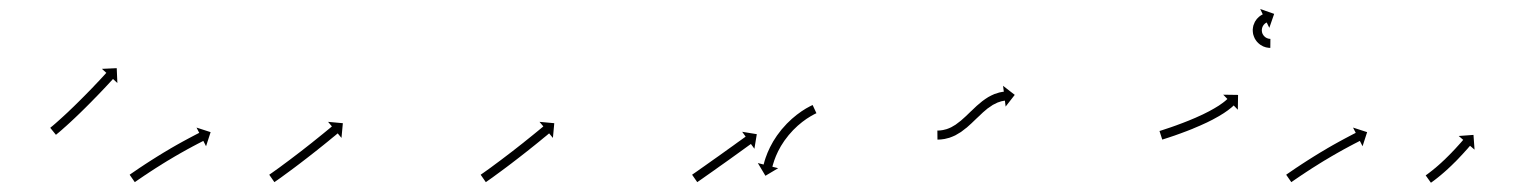

<svg xmlns="http://www.w3.org/2000/svg" viewBox="-20 -481 3359 425"><path d="M92.7 -199.3C92.2 -198.9 91.7 -198.5 91.2 -198.1L103.8 -182.6C104.3 -183 104.8 -183.4 105.3 -183.8L105.4 -183.8L105.4 -183.9C106.8 -185 108.2 -186.2 109.6 -187.4L109.7 -187.4L109.7 -187.4C111.9 -189.3 114.1 -191.2 116.3 -193.1L116.3 -193.1L116.3 -193.1C119.1 -195.6 121.9 -198.1 124.7 -200.6L124.8 -200.6L124.8 -200.6C128.1 -203.6 131.4 -206.6 134.7 -209.6L134.7 -209.6L134.7 -209.6C138.3 -213 142 -216.4 145.6 -219.8L145.6 -219.8L145.6 -219.8C149.5 -223.4 153.3 -227.1 157.1 -230.8L157.1 -230.8L157.1 -230.8C161.1 -234.7 165 -238.5 168.9 -242.4L168.9 -242.4L168.9 -242.4C172.8 -246.3 176.7 -250.1 180.5 -254L180.6 -254L180.6 -254.1C184.3 -257.8 188 -261.6 191.7 -265.5L191.7 -265.5L191.8 -265.5C195.2 -269 198.7 -272.6 202.1 -276.2L202.1 -276.2L202.1 -276.2C205.2 -279.5 208.3 -282.7 211.3 -285.9L211.3 -285.9L211.3 -285.9C213.9 -288.7 216.5 -291.4 219.1 -294.2L219.1 -294.2L219.1 -294.2C221 -296.3 223 -298.5 225 -300.6L225 -300.6L225 -300.6C226.3 -302 227.5 -303.4 228.8 -304.7C229.2 -305.2 229.7 -305.7 230.1 -306.2L239.8 -297.3L238.4 -330.1L205.6 -328.6L215.4 -319.7C214.9 -319.2 214.5 -318.7 214 -318.3C212.8 -316.9 211.5 -315.5 210.3 -314.2L210.3 -314.2L210.3 -314.2C208.3 -312 206.4 -309.9 204.4 -307.8L204.4 -307.8L204.4 -307.8C201.9 -305.1 199.3 -302.4 196.8 -299.6L196.8 -299.7L196.8 -299.7C193.7 -296.4 190.7 -293.2 187.6 -290L187.6 -290L187.7 -290C184.2 -286.5 180.8 -282.9 177.4 -279.4L177.4 -279.4L177.4 -279.4C173.7 -275.6 170 -271.9 166.3 -268.1L166.3 -268.1L166.3 -268.1C162.5 -264.3 158.7 -260.4 154.8 -256.6L154.8 -256.6L154.8 -256.6C151 -252.8 147.1 -249 143.2 -245.2L143.2 -245.2L143.2 -245.2C139.4 -241.5 135.6 -237.9 131.8 -234.3L131.8 -234.3L131.9 -234.3C128.3 -230.9 124.7 -227.6 121.1 -224.3L121.1 -224.3L121.1 -224.3C117.9 -221.3 114.7 -218.4 111.4 -215.5L111.4 -215.5L111.4 -215.5C108.7 -213 105.9 -210.6 103.2 -208.2L103.2 -208.2L103.2 -208.2C101.1 -206.4 98.9 -204.5 96.8 -202.7L96.8 -202.7L96.8 -202.7C95.4 -201.6 94 -200.4 92.6 -199.3L92.6 -199.3Z M268.6 -95.4C268.1 -95 267.5 -94.6 267 -94.2L278.4 -77.8C279 -78.2 279.5 -78.6 280.1 -79C281.6 -80 283.1 -81.1 284.7 -82.2L284.7 -82.2L284.7 -82.2C287.1 -83.8 289.5 -85.5 291.9 -87.1L291.9 -87.1L291.9 -87.1C295 -89.2 298.1 -91.3 301.3 -93.5L301.3 -93.4L301.3 -93.4C305 -95.9 308.7 -98.4 312.5 -100.9L312.4 -100.8L312.4 -100.8C316.6 -103.6 320.8 -106.3 325 -109L325 -109L325 -109C329.5 -111.8 334 -114.7 338.6 -117.5L338.5 -117.5L338.5 -117.5C343.2 -120.4 347.9 -123.3 352.6 -126.2L352.6 -126.2L352.6 -126.1C357.3 -129 362.1 -131.8 366.8 -134.6L366.8 -134.6L366.8 -134.6C371.4 -137.3 376.1 -139.9 380.7 -142.6L380.7 -142.6L380.7 -142.6C385 -145 389.4 -147.5 393.8 -149.9L393.8 -149.9L393.7 -149.9C397.7 -152 401.6 -154.2 405.6 -156.3L405.5 -156.3L405.5 -156.3C408.9 -158 412.2 -159.8 415.6 -161.6L415.6 -161.6L415.5 -161.6C418.1 -162.9 420.7 -164.3 423.3 -165.6L423.3 -165.6L423.3 -165.6C425 -166.5 426.6 -167.3 428.3 -168.2C428.9 -168.5 429.5 -168.8 430.1 -169.1L436.1 -157.3L446.2 -188.5L415 -198.6L421 -186.9C420.4 -186.6 419.8 -186.3 419.2 -186C417.5 -185.1 415.8 -184.2 414.1 -183.4L414.1 -183.4L414.1 -183.4C411.5 -182 408.9 -180.7 406.3 -179.3L406.3 -179.3L406.3 -179.3C402.9 -177.5 399.5 -175.7 396.1 -173.9L396.1 -173.9L396.1 -173.9C392.1 -171.8 388.1 -169.6 384.1 -167.4L384.1 -167.4L384.1 -167.4C379.7 -164.9 375.3 -162.5 370.8 -160L370.8 -160L370.8 -160C366.1 -157.3 361.4 -154.6 356.7 -151.9L356.7 -151.9L356.7 -151.8C351.9 -149 347.1 -146.2 342.3 -143.3L342.3 -143.3L342.3 -143.3C337.5 -140.4 332.7 -137.5 328 -134.5L328 -134.5L328 -134.5C323.4 -131.6 318.8 -128.7 314.2 -125.8L314.2 -125.8L314.2 -125.8C310 -123.1 305.7 -120.3 301.5 -117.6L301.5 -117.6L301.5 -117.6C297.7 -115.1 293.9 -112.6 290.2 -110.1L290.1 -110.1L290.1 -110.1C287 -107.9 283.8 -105.8 280.6 -103.6L280.6 -103.6L280.6 -103.6C278.2 -102 275.8 -100.3 273.3 -98.6L273.3 -98.6L273.3 -98.6C271.8 -97.5 270.2 -96.5 268.6 -95.4Z M577.6 -95.4C577.1 -95 576.5 -94.6 576 -94.2L587.4 -77.8C588 -78.2 588.5 -78.6 589.1 -79L589.1 -79L589.1 -79C590.6 -80 592.1 -81.1 593.6 -82.2L593.7 -82.2L593.7 -82.2C596 -83.9 598.4 -85.5 600.7 -87.2L600.8 -87.2L600.8 -87.2C603.8 -89.4 606.9 -91.6 609.9 -93.9L609.9 -93.9L609.9 -93.9C613.5 -96.5 617.1 -99.1 620.7 -101.8L620.7 -101.8L620.7 -101.8C624.7 -104.7 628.7 -107.7 632.7 -110.7L632.7 -110.7L632.7 -110.7C637 -113.9 641.2 -117.1 645.4 -120.3L645.5 -120.4L645.5 -120.4C649.8 -123.7 654.2 -127 658.5 -130.4L658.5 -130.4L658.5 -130.4C662.9 -133.8 667.2 -137.2 671.5 -140.5L671.6 -140.5L671.6 -140.6C675.7 -143.8 679.9 -147.1 684.1 -150.4L684.1 -150.5L684.1 -150.5C688 -153.6 691.9 -156.7 695.8 -159.8L695.8 -159.8L695.8 -159.8C699.2 -162.6 702.7 -165.4 706.2 -168.2L706.2 -168.2L706.2 -168.2C709.1 -170.6 712 -173 714.9 -175.4L714.9 -175.4L714.9 -175.4C717.2 -177.2 719.4 -179.1 721.7 -180.9L721.7 -180.9L721.7 -180.9C723.1 -182.1 724.5 -183.3 726 -184.5C726.5 -185 727 -185.4 727.5 -185.8L735.9 -175.7L738.9 -208.3L706.2 -211.3L714.7 -201.2C714.2 -200.7 713.7 -200.3 713.2 -199.9C711.7 -198.7 710.3 -197.5 708.9 -196.3L708.9 -196.3L708.9 -196.3C706.7 -194.5 704.4 -192.7 702.2 -190.8L702.2 -190.8L702.2 -190.8C699.3 -188.5 696.4 -186.1 693.5 -183.7L693.5 -183.7L693.5 -183.7C690.1 -180.9 686.7 -178.1 683.2 -175.4L683.2 -175.4L683.2 -175.4C679.4 -172.3 675.5 -169.2 671.6 -166.1L671.7 -166.1L671.7 -166.1C667.5 -162.8 663.4 -159.5 659.2 -156.3L659.2 -156.3L659.2 -156.3C654.9 -152.9 650.6 -149.6 646.3 -146.2L646.3 -146.2L646.3 -146.2C642 -142.9 637.7 -139.6 633.3 -136.3L633.3 -136.3L633.3 -136.3C629.1 -133.1 624.9 -129.9 620.7 -126.7L620.7 -126.7L620.7 -126.7C616.8 -123.7 612.8 -120.8 608.8 -117.9L608.8 -117.9L608.8 -117.9C605.3 -115.2 601.7 -112.6 598.2 -110L598.2 -110L598.2 -110C595.2 -107.8 592.1 -105.7 589.1 -103.5L589.1 -103.5L589.1 -103.5C586.8 -101.8 584.5 -100.2 582.1 -98.5L582.1 -98.5L582.1 -98.5C580.6 -97.5 579.1 -96.4 577.6 -95.4L577.6 -95.4Z M1045.6 -95.4C1045.1 -95 1044.5 -94.6 1044 -94.2L1055.4 -77.8C1056 -78.2 1056.5 -78.6 1057.1 -79L1057.1 -79L1057.1 -79C1058.6 -80 1060.1 -81.1 1061.6 -82.2L1061.7 -82.2L1061.7 -82.2C1064 -83.9 1066.4 -85.5 1068.7 -87.2L1068.8 -87.2L1068.8 -87.2C1071.8 -89.4 1074.9 -91.6 1077.9 -93.9L1077.9 -93.9L1077.9 -93.9C1081.5 -96.5 1085.1 -99.1 1088.7 -101.8L1088.7 -101.8L1088.7 -101.8C1092.7 -104.7 1096.7 -107.7 1100.7 -110.7L1100.7 -110.7L1100.7 -110.7C1105 -113.9 1109.2 -117.1 1113.4 -120.3L1113.5 -120.4L1113.5 -120.4C1117.8 -123.7 1122.2 -127 1126.5 -130.4L1126.5 -130.4L1126.5 -130.4C1130.9 -133.8 1135.2 -137.2 1139.5 -140.5L1139.6 -140.5L1139.6 -140.6C1143.7 -143.8 1147.9 -147.1 1152.1 -150.4L1152.1 -150.5L1152.1 -150.5C1156 -153.6 1159.9 -156.7 1163.8 -159.8L1163.8 -159.8L1163.8 -159.8C1167.2 -162.6 1170.7 -165.4 1174.2 -168.2L1174.2 -168.2L1174.2 -168.2C1177.1 -170.6 1180 -173 1182.9 -175.4L1182.9 -175.4L1182.9 -175.4C1185.2 -177.2 1187.4 -179.1 1189.7 -180.9L1189.7 -180.9L1189.7 -180.9C1191.1 -182.1 1192.5 -183.3 1194 -184.5C1194.5 -185 1195 -185.4 1195.5 -185.8L1203.9 -175.7L1206.9 -208.3L1174.2 -211.3L1182.7 -201.2C1182.2 -200.7 1181.7 -200.3 1181.2 -199.9C1179.7 -198.7 1178.3 -197.5 1176.9 -196.3L1176.9 -196.3L1176.9 -196.3C1174.7 -194.5 1172.4 -192.7 1170.2 -190.8L1170.2 -190.8L1170.2 -190.8C1167.3 -188.5 1164.4 -186.1 1161.5 -183.7L1161.5 -183.7L1161.5 -183.7C1158.1 -180.9 1154.7 -178.1 1151.2 -175.4L1151.2 -175.4L1151.2 -175.4C1147.4 -172.3 1143.5 -169.2 1139.6 -166.1L1139.7 -166.1L1139.7 -166.1C1135.5 -162.8 1131.4 -159.5 1127.2 -156.3L1127.2 -156.3L1127.2 -156.3C1122.9 -152.9 1118.6 -149.6 1114.3 -146.2L1114.3 -146.2L1114.3 -146.2C1110 -142.9 1105.7 -139.6 1101.3 -136.3L1101.3 -136.3L1101.3 -136.3C1097.1 -133.1 1092.9 -129.9 1088.7 -126.7L1088.7 -126.7L1088.7 -126.7C1084.8 -123.7 1080.8 -120.8 1076.8 -117.9L1076.8 -117.9L1076.8 -117.9C1073.3 -115.2 1069.7 -112.6 1066.2 -110L1066.2 -110L1066.2 -110C1063.2 -107.8 1060.1 -105.7 1057.1 -103.5L1057.1 -103.5L1057.1 -103.5C1054.8 -101.8 1052.5 -100.2 1050.1 -98.5L1050.1 -98.5L1050.1 -98.5C1048.6 -97.5 1047.1 -96.4 1045.6 -95.4L1045.6 -95.4Z M1513.3 -95.2C1512.9 -94.8 1512.4 -94.5 1512 -94.2L1523.4 -77.8C1523.9 -78.1 1524.3 -78.4 1524.8 -78.8C1526 -79.6 1527.3 -80.5 1528.6 -81.4C1530.5 -82.8 1532.5 -84.2 1534.5 -85.5C1537 -87.3 1539.5 -89.1 1542.1 -90.9C1545.1 -93 1548.1 -95.1 1551.1 -97.2C1554.5 -99.6 1557.8 -102 1561.2 -104.3C1564.8 -106.9 1568.3 -109.4 1571.9 -112C1575.6 -114.6 1579.3 -117.2 1583 -119.8C1586.7 -122.5 1590.4 -125.1 1594.1 -127.7C1597.6 -130.3 1601.2 -132.8 1604.8 -135.4C1608.1 -137.8 1611.4 -140.2 1614.8 -142.6C1617.8 -144.7 1620.7 -146.9 1623.7 -149C1626.3 -150.8 1628.8 -152.7 1631.3 -154.5C1633.2 -155.9 1635.2 -157.3 1637.1 -158.7C1638.4 -159.6 1639.6 -160.5 1640.9 -161.4C1641.3 -161.7 1641.8 -162 1642.2 -162.3L1649.9 -151.7L1655.2 -184L1622.8 -189.3L1630.5 -178.6C1630.1 -178.2 1629.6 -177.9 1629.2 -177.6C1627.9 -176.7 1626.7 -175.8 1625.4 -174.9C1623.5 -173.5 1621.6 -172.1 1619.6 -170.7C1617.1 -168.9 1614.6 -167.1 1612 -165.3C1609.1 -163.1 1606.1 -161 1603.1 -158.8C1599.8 -156.4 1596.4 -154 1593.1 -151.7C1589.6 -149.1 1586 -146.5 1582.4 -144C1578.8 -141.4 1575.1 -138.7 1571.4 -136.1C1567.7 -133.5 1564 -130.9 1560.3 -128.3C1556.8 -125.7 1553.2 -123.2 1549.6 -120.7C1546.3 -118.3 1542.9 -115.9 1539.6 -113.6C1536.6 -111.5 1533.6 -109.4 1530.6 -107.3C1528.1 -105.5 1525.5 -103.7 1523 -101.9C1521 -100.5 1519.1 -99.2 1517.1 -97.8C1515.8 -96.9 1514.6 -96 1513.3 -95.2ZM1785.6 -229.7C1786.2 -229.9 1786.7 -230.2 1787.2 -230.4L1778.8 -248.5C1778.2 -248.3 1777.6 -248 1777 -247.7C1777 -247.7 1777 -247.7 1777 -247.7C1777 -247.7 1777 -247.7 1777 -247.7C1775.3 -246.9 1773.7 -246.1 1772.1 -245.3C1772.1 -245.3 1772 -245.2 1772 -245.2C1772 -245.2 1772 -245.2 1772 -245.2C1769.4 -243.9 1767 -242.5 1764.5 -241.1C1764.5 -241.1 1764.5 -241 1764.4 -241C1764.4 -241 1764.3 -241 1764.3 -241C1761.2 -239.1 1758.1 -237.1 1755 -235.1C1755 -235.1 1754.9 -235 1754.9 -235C1754.9 -235 1754.8 -235 1754.8 -235C1751.2 -232.5 1747.7 -229.9 1744.2 -227.3C1744.2 -227.3 1744.1 -227.3 1744.1 -227.2C1744 -227.2 1744 -227.2 1744 -227.2C1740.2 -224.1 1736.4 -221 1732.7 -217.8C1732.7 -217.8 1732.7 -217.8 1732.6 -217.7C1732.6 -217.7 1732.5 -217.6 1732.5 -217.6C1728.7 -214.1 1724.9 -210.5 1721.2 -206.8C1721.2 -206.8 1721.2 -206.8 1721.2 -206.7C1721.1 -206.7 1721.1 -206.6 1721.1 -206.6C1717.4 -202.7 1713.8 -198.7 1710.3 -194.6C1710.3 -194.6 1710.2 -194.5 1710.2 -194.5C1710.1 -194.4 1710.1 -194.4 1710.1 -194.4C1706.7 -190.2 1703.4 -185.9 1700.3 -181.5C1700.3 -181.5 1700.2 -181.5 1700.2 -181.4C1700.2 -181.4 1700.1 -181.3 1700.1 -181.3C1697.2 -177 1694.3 -172.6 1691.6 -168.2C1691.6 -168.2 1691.6 -168.1 1691.6 -168.1C1691.5 -168 1691.5 -168 1691.5 -168C1689.1 -163.7 1686.7 -159.5 1684.5 -155.1C1684.5 -155.1 1684.5 -155.1 1684.4 -155C1684.4 -155 1684.4 -154.9 1684.4 -154.9C1682.5 -151 1680.7 -147 1679 -143C1679 -143 1679 -142.9 1678.9 -142.9C1678.9 -142.8 1678.9 -142.8 1678.9 -142.8C1677.5 -139.4 1676.2 -135.9 1675 -132.4C1675 -132.4 1675 -132.4 1674.9 -132.4C1674.9 -132.3 1674.9 -132.3 1674.9 -132.3C1674 -129.6 1673.1 -126.9 1672.3 -124.2C1672.3 -124.2 1672.3 -124.1 1672.3 -124.1C1672.3 -124.1 1672.3 -124 1672.3 -124C1671.8 -122.3 1671.3 -120.5 1670.8 -118.7C1670.8 -118.7 1670.8 -118.7 1670.8 -118.7C1670.8 -118.7 1670.8 -118.7 1670.8 -118.7C1670.6 -118.1 1670.5 -117.4 1670.3 -116.8L1657.5 -120.1L1674.3 -91.9L1702.5 -108.7L1689.7 -111.9C1689.8 -112.5 1690 -113.1 1690.2 -113.7C1690.2 -113.7 1690.1 -113.7 1690.1 -113.6C1690.1 -113.6 1690.1 -113.6 1690.1 -113.6C1690.6 -115.2 1691 -116.9 1691.5 -118.5C1691.5 -118.5 1691.5 -118.5 1691.5 -118.4C1691.5 -118.4 1691.5 -118.4 1691.5 -118.4C1692.2 -120.9 1693 -123.4 1693.9 -125.9C1693.9 -125.9 1693.9 -125.9 1693.8 -125.8C1693.8 -125.8 1693.8 -125.7 1693.8 -125.7C1695 -129 1696.2 -132.2 1697.5 -135.4C1697.5 -135.4 1697.4 -135.3 1697.4 -135.3C1697.4 -135.2 1697.4 -135.2 1697.4 -135.2C1699 -138.9 1700.6 -142.6 1702.4 -146.2C1702.4 -146.2 1702.4 -146.2 1702.4 -146.1C1702.3 -146.1 1702.3 -146 1702.3 -146C1704.4 -150.1 1706.5 -154 1708.8 -158C1708.8 -158 1708.8 -157.9 1708.8 -157.9C1708.7 -157.8 1708.7 -157.8 1708.7 -157.8C1711.2 -161.9 1713.9 -166 1716.6 -170C1716.6 -170 1716.6 -170 1716.6 -169.9C1716.5 -169.9 1716.5 -169.8 1716.5 -169.8C1719.4 -173.9 1722.5 -177.9 1725.7 -181.8C1725.7 -181.8 1725.6 -181.8 1725.6 -181.7C1725.5 -181.7 1725.5 -181.6 1725.5 -181.6C1728.8 -185.5 1732.1 -189.2 1735.6 -192.9C1735.6 -192.9 1735.6 -192.8 1735.5 -192.8C1735.5 -192.8 1735.4 -192.7 1735.4 -192.7C1738.9 -196.2 1742.4 -199.6 1746 -202.9C1746 -202.9 1746 -202.8 1745.9 -202.8C1745.9 -202.8 1745.8 -202.7 1745.8 -202.7C1749.3 -205.7 1752.8 -208.6 1756.4 -211.5C1756.4 -211.5 1756.3 -211.4 1756.3 -211.4C1756.2 -211.4 1756.2 -211.3 1756.2 -211.3C1759.5 -213.8 1762.8 -216.2 1766.1 -218.5C1766.1 -218.5 1766.1 -218.4 1766 -218.4C1766 -218.4 1765.9 -218.3 1765.9 -218.3C1768.8 -220.2 1771.7 -222.1 1774.6 -223.8C1774.6 -223.8 1774.6 -223.8 1774.6 -223.8C1774.5 -223.7 1774.5 -223.7 1774.5 -223.7C1776.7 -225 1779 -226.3 1781.3 -227.5C1781.3 -227.5 1781.3 -227.5 1781.3 -227.5C1781.2 -227.5 1781.2 -227.5 1781.2 -227.5C1782.7 -228.2 1784.2 -229 1785.7 -229.7C1785.7 -229.7 1785.7 -229.7 1785.6 -229.7C1785.6 -229.7 1785.6 -229.7 1785.6 -229.7Z M2056.6 -192C2056.1 -192 2055.5 -192 2054.9 -192L2055.1 -172C2055.7 -172 2056.3 -172 2056.9 -172C2056.9 -172 2056.9 -172 2057 -172C2057 -172 2057 -172 2057 -172C2058.8 -172.1 2060.6 -172.2 2062.4 -172.3C2062.4 -172.3 2062.4 -172.3 2062.5 -172.3C2062.6 -172.3 2062.7 -172.3 2062.7 -172.3C2065.4 -172.6 2068.1 -173 2070.9 -173.4C2070.9 -173.4 2071 -173.4 2071.1 -173.5C2071.2 -173.5 2071.3 -173.5 2071.3 -173.5C2074.8 -174.2 2078.2 -175.1 2081.7 -176.1C2081.7 -176.1 2081.8 -176.2 2081.9 -176.2C2082 -176.3 2082.1 -176.3 2082.1 -176.3C2086.1 -177.7 2090.1 -179.3 2093.9 -181.1C2093.9 -181.1 2094 -181.2 2094.1 -181.2C2094.2 -181.3 2094.4 -181.3 2094.4 -181.3C2098.6 -183.6 2102.7 -186 2106.7 -188.6C2106.7 -188.6 2106.8 -188.7 2106.9 -188.7C2107 -188.8 2107.1 -188.8 2107.1 -188.8C2111.3 -191.8 2115.4 -195 2119.4 -198.3C2119.4 -198.3 2119.5 -198.3 2119.6 -198.3C2119.6 -198.4 2119.7 -198.4 2119.7 -198.4C2123.8 -202 2127.8 -205.6 2131.8 -209.3C2131.8 -209.3 2131.8 -209.3 2131.8 -209.3C2131.8 -209.3 2131.8 -209.4 2131.8 -209.4C2135.8 -213.1 2139.8 -217 2143.7 -220.8L2143.7 -220.8L2143.7 -220.7C2147.5 -224.5 2151.4 -228.2 2155.4 -231.8C2155.4 -231.8 2155.3 -231.8 2155.3 -231.8C2155.3 -231.7 2155.2 -231.7 2155.2 -231.7C2159.1 -235.1 2162.9 -238.4 2166.9 -241.6C2166.9 -241.6 2166.9 -241.5 2166.8 -241.5C2166.7 -241.4 2166.7 -241.3 2166.7 -241.3C2170.4 -244.1 2174.2 -246.7 2178.2 -249.2C2178.2 -249.2 2178.1 -249.1 2178 -249C2177.9 -249 2177.8 -248.9 2177.8 -248.9C2181.3 -250.8 2184.8 -252.6 2188.5 -254.2C2188.5 -254.2 2188.4 -254.1 2188.3 -254.1C2188.2 -254.1 2188 -254 2188 -254C2191 -255.1 2193.9 -256.1 2196.9 -256.9C2196.9 -256.9 2196.8 -256.8 2196.7 -256.8C2196.6 -256.8 2196.5 -256.8 2196.5 -256.8C2198.5 -257.2 2200.4 -257.6 2202.4 -257.9C2202.4 -257.9 2202.4 -257.9 2202.3 -257.9C2202.3 -257.9 2202.2 -257.9 2202.2 -257.9C2202.9 -258 2203.7 -258.1 2204.4 -258.2L2206 -245.1L2226.2 -271L2200.3 -291.1L2202 -278C2201.1 -277.9 2200.3 -277.8 2199.5 -277.7C2199.5 -277.7 2199.4 -277.7 2199.4 -277.7C2199.3 -277.7 2199.3 -277.7 2199.3 -277.7C2196.9 -277.3 2194.5 -276.8 2192.1 -276.3C2192.1 -276.3 2192 -276.3 2191.9 -276.2C2191.8 -276.2 2191.8 -276.2 2191.8 -276.2C2188.2 -275.2 2184.6 -274.1 2181.1 -272.8C2181.1 -272.8 2181 -272.7 2180.9 -272.7C2180.8 -272.6 2180.7 -272.6 2180.7 -272.6C2176.4 -270.8 2172.2 -268.7 2168.1 -266.4C2168.1 -266.4 2168 -266.4 2167.9 -266.3C2167.8 -266.3 2167.7 -266.2 2167.7 -266.2C2163.3 -263.5 2159 -260.5 2154.8 -257.4C2154.8 -257.4 2154.7 -257.4 2154.6 -257.3C2154.6 -257.3 2154.5 -257.2 2154.5 -257.2C2150.2 -253.8 2146.1 -250.3 2142 -246.7C2142 -246.7 2141.9 -246.6 2141.9 -246.6C2141.9 -246.6 2141.8 -246.5 2141.8 -246.5C2137.8 -242.8 2133.7 -239 2129.8 -235.1L2129.8 -235.1L2129.7 -235.1C2125.9 -231.3 2122 -227.6 2118 -223.8C2118 -223.8 2118.1 -223.8 2118.1 -223.9C2118.1 -223.9 2118.1 -223.9 2118.1 -223.9C2114.4 -220.4 2110.5 -217 2106.6 -213.6C2106.6 -213.6 2106.7 -213.6 2106.7 -213.7C2106.8 -213.7 2106.8 -213.8 2106.8 -213.8C2103.2 -210.8 2099.4 -207.9 2095.5 -205.2C2095.5 -205.2 2095.6 -205.2 2095.7 -205.3C2095.8 -205.4 2095.9 -205.4 2095.9 -205.4C2092.4 -203.1 2088.8 -201 2085 -199C2085 -199 2085.1 -199.1 2085.3 -199.2C2085.4 -199.2 2085.5 -199.3 2085.5 -199.3C2082.2 -197.7 2078.9 -196.4 2075.5 -195.2C2075.5 -195.2 2075.6 -195.2 2075.7 -195.2C2075.8 -195.3 2075.9 -195.3 2075.9 -195.3C2073.1 -194.4 2070.2 -193.7 2067.2 -193.1C2067.2 -193.1 2067.3 -193.1 2067.4 -193.1C2067.5 -193.1 2067.6 -193.2 2067.6 -193.2C2065.3 -192.8 2063 -192.5 2060.7 -192.2C2060.7 -192.2 2060.8 -192.2 2060.9 -192.2C2060.9 -192.2 2061 -192.3 2061 -192.3C2059.5 -192.1 2058 -192.1 2056.5 -192C2056.5 -192 2056.5 -192 2056.5 -192C2056.6 -192 2056.6 -192 2056.6 -192Z M2548.5 -191.6C2547.9 -191.4 2547.3 -191.2 2546.6 -191L2552.7 -172C2553.3 -172.2 2554 -172.4 2554.6 -172.6L2554.6 -172.6L2554.6 -172.6C2556.4 -173.1 2558.1 -173.7 2559.9 -174.3L2559.9 -174.3L2559.9 -174.3C2562.7 -175.2 2565.5 -176.1 2568.2 -177L2568.2 -177L2568.2 -177C2571.8 -178.2 2575.4 -179.4 2578.9 -180.6C2578.9 -180.6 2578.9 -180.6 2578.9 -180.6C2578.9 -180.6 2579 -180.6 2579 -180.6C2583.1 -182.1 2587.3 -183.6 2591.5 -185.1C2591.5 -185.1 2591.5 -185.1 2591.5 -185.1C2591.6 -185.1 2591.6 -185.1 2591.6 -185.1C2596.2 -186.8 2600.9 -188.5 2605.5 -190.3C2605.5 -190.3 2605.5 -190.3 2605.5 -190.3C2605.6 -190.3 2605.6 -190.3 2605.6 -190.3C2610.5 -192.2 2615.4 -194.2 2620.4 -196.1C2620.4 -196.1 2620.4 -196.1 2620.4 -196.2C2620.4 -196.2 2620.4 -196.2 2620.4 -196.2C2625.5 -198.3 2630.5 -200.4 2635.5 -202.6C2635.5 -202.6 2635.6 -202.6 2635.6 -202.6C2635.6 -202.6 2635.6 -202.6 2635.6 -202.6C2640.6 -204.8 2645.6 -207.1 2650.5 -209.4C2650.5 -209.4 2650.5 -209.4 2650.6 -209.4C2650.6 -209.4 2650.6 -209.4 2650.6 -209.4C2655.4 -211.7 2660.1 -214.1 2664.8 -216.5C2664.8 -216.5 2664.8 -216.5 2664.8 -216.6C2664.9 -216.6 2664.9 -216.6 2664.9 -216.6C2669.2 -218.9 2673.5 -221.3 2677.8 -223.7C2677.8 -223.7 2677.8 -223.7 2677.9 -223.8C2677.9 -223.8 2677.9 -223.8 2677.9 -223.8C2681.7 -226 2685.5 -228.3 2689.2 -230.7C2689.2 -230.7 2689.2 -230.7 2689.2 -230.8C2689.3 -230.8 2689.3 -230.8 2689.3 -230.8C2692.4 -232.9 2695.4 -235 2698.4 -237.1C2698.4 -237.1 2698.4 -237.2 2698.5 -237.2C2698.5 -237.2 2698.6 -237.3 2698.6 -237.3C2700.8 -239 2703 -240.7 2705.2 -242.5C2705.2 -242.5 2705.2 -242.5 2705.3 -242.6C2705.3 -242.6 2705.4 -242.6 2705.4 -242.6C2706.7 -243.8 2708.1 -245 2709.4 -246.2C2709.4 -246.2 2709.4 -246.2 2709.4 -246.3C2709.5 -246.3 2709.5 -246.3 2709.5 -246.3C2709.9 -246.7 2710.4 -247.1 2710.8 -247.6L2720 -238.1L2720.5 -270.9L2687.7 -271.4L2696.9 -261.9C2696.5 -261.5 2696.1 -261.2 2695.7 -260.8C2695.7 -260.8 2695.7 -260.8 2695.7 -260.8C2695.8 -260.8 2695.8 -260.9 2695.8 -260.9C2694.7 -259.8 2693.5 -258.8 2692.3 -257.8C2692.3 -257.8 2692.3 -257.8 2692.4 -257.8C2692.4 -257.9 2692.5 -257.9 2692.5 -257.9C2690.5 -256.3 2688.5 -254.7 2686.5 -253.2C2686.5 -253.2 2686.5 -253.2 2686.5 -253.2C2686.6 -253.3 2686.6 -253.3 2686.6 -253.3C2683.9 -251.3 2681 -249.3 2678.2 -247.4C2678.2 -247.4 2678.2 -247.5 2678.3 -247.5C2678.3 -247.5 2678.4 -247.5 2678.4 -247.5C2674.9 -245.3 2671.3 -243.1 2667.7 -241C2667.7 -241 2667.8 -241 2667.8 -241C2667.8 -241.1 2667.9 -241.1 2667.9 -241.1C2663.8 -238.7 2659.6 -236.5 2655.5 -234.2C2655.5 -234.2 2655.5 -234.2 2655.5 -234.3C2655.6 -234.3 2655.6 -234.3 2655.6 -234.3C2651.1 -232 2646.5 -229.7 2641.9 -227.4C2641.9 -227.4 2641.9 -227.5 2641.9 -227.5C2642 -227.5 2642 -227.5 2642 -227.5C2637.2 -225.2 2632.4 -223 2627.5 -220.9C2627.5 -220.9 2627.5 -220.9 2627.5 -220.9C2627.6 -220.9 2627.6 -220.9 2627.6 -220.9C2622.7 -218.8 2617.8 -216.7 2612.8 -214.7C2612.8 -214.7 2612.8 -214.7 2612.8 -214.7C2612.9 -214.7 2612.9 -214.7 2612.9 -214.7C2608.1 -212.7 2603.2 -210.8 2598.4 -209C2598.4 -209 2598.4 -209 2598.4 -209C2598.4 -209 2598.4 -209 2598.4 -209C2593.9 -207.3 2589.3 -205.6 2584.7 -203.9C2584.7 -203.9 2584.7 -203.9 2584.7 -203.9C2584.8 -203.9 2584.8 -203.9 2584.8 -203.9C2580.6 -202.4 2576.5 -201 2572.4 -199.5C2572.4 -199.5 2572.4 -199.5 2572.4 -199.5C2572.4 -199.5 2572.4 -199.5 2572.4 -199.5C2568.9 -198.3 2565.4 -197.1 2561.9 -196L2561.9 -196L2561.9 -196C2559.2 -195.1 2556.5 -194.2 2553.8 -193.3L2553.8 -193.3L2553.8 -193.3C2552 -192.7 2550.3 -192.2 2548.5 -191.6L2548.5 -191.6ZM2790.9 -375C2791.3 -375 2791.6 -375 2791.9 -375L2792.1 -395C2791.8 -395 2791.6 -395 2791.3 -395C2791.3 -395 2791.4 -395 2791.4 -395C2791.5 -395 2791.5 -395 2791.5 -395C2790.9 -395 2790.3 -395.1 2789.6 -395.1C2789.6 -395.1 2789.7 -395.1 2789.8 -395.1C2789.9 -395.1 2790 -395.1 2790 -395.1C2789 -395.2 2788 -395.4 2787.1 -395.6C2787.1 -395.6 2787.2 -395.6 2787.3 -395.6C2787.4 -395.5 2787.6 -395.5 2787.6 -395.5C2786.3 -395.9 2785.1 -396.3 2783.9 -396.8C2783.9 -396.8 2784.1 -396.7 2784.2 -396.6C2784.4 -396.6 2784.5 -396.5 2784.5 -396.5C2783.1 -397.2 2781.8 -397.9 2780.6 -398.8C2780.6 -398.8 2780.7 -398.7 2780.9 -398.6C2781 -398.5 2781.1 -398.4 2781.1 -398.4C2779.8 -399.4 2778.6 -400.6 2777.4 -401.8C2777.4 -401.8 2777.5 -401.6 2777.7 -401.5C2777.8 -401.3 2777.9 -401.2 2777.9 -401.2C2776.8 -402.6 2775.8 -404.1 2774.9 -405.7C2774.9 -405.7 2775 -405.5 2775.1 -405.3C2775.2 -405.1 2775.3 -404.9 2775.3 -404.9C2774.5 -406.6 2773.8 -408.4 2773.4 -410.2C2773.4 -410.2 2773.4 -410 2773.4 -409.8C2773.5 -409.6 2773.5 -409.4 2773.5 -409.4C2773.2 -411.2 2773 -413.1 2773 -415C2773 -415 2773 -414.8 2773 -414.6C2773 -414.4 2773 -414.2 2773 -414.2C2773.1 -416 2773.4 -417.8 2773.8 -419.5C2773.8 -419.5 2773.7 -419.3 2773.7 -419.1C2773.6 -418.9 2773.6 -418.8 2773.6 -418.8C2774.1 -420.4 2774.7 -421.9 2775.5 -423.5C2775.5 -423.5 2775.4 -423.3 2775.3 -423.1C2775.2 -423 2775.1 -422.8 2775.1 -422.8C2775.9 -424.1 2776.8 -425.4 2777.7 -426.6C2777.7 -426.6 2777.6 -426.5 2777.5 -426.3C2777.4 -426.2 2777.3 -426.1 2777.3 -426.1C2778.2 -427.1 2779.1 -428 2780 -428.8C2780 -428.8 2779.9 -428.7 2779.8 -428.6C2779.7 -428.6 2779.6 -428.5 2779.6 -428.5C2780.4 -429.1 2781.2 -429.7 2782 -430.2C2782 -430.2 2782 -430.2 2781.9 -430.1C2781.8 -430.1 2781.7 -430 2781.7 -430C2782.3 -430.4 2782.8 -430.7 2783.4 -431C2783.4 -431 2783.4 -430.9 2783.3 -430.9C2783.3 -430.9 2783.2 -430.9 2783.2 -430.9C2783.5 -431 2783.7 -431.1 2783.9 -431.2L2789.7 -419.4L2800.4 -450.3L2769.5 -461.1L2775.2 -449.2C2774.9 -449.1 2774.6 -448.9 2774.3 -448.8C2774.3 -448.8 2774.3 -448.8 2774.2 -448.7C2774.2 -448.7 2774.1 -448.7 2774.1 -448.7C2773.2 -448.2 2772.3 -447.7 2771.5 -447.2C2771.5 -447.2 2771.4 -447.1 2771.3 -447.1C2771.2 -447 2771.1 -447 2771.1 -447C2769.8 -446.1 2768.5 -445.2 2767.3 -444.2C2767.3 -444.2 2767.2 -444.1 2767.1 -444C2767 -444 2766.9 -443.9 2766.9 -443.9C2765.3 -442.5 2763.9 -441.1 2762.5 -439.5C2762.5 -439.5 2762.4 -439.4 2762.3 -439.3C2762.2 -439.2 2762.1 -439.1 2762.1 -439.1C2760.6 -437.1 2759.2 -435.1 2757.9 -433C2757.9 -433 2757.8 -432.9 2757.8 -432.7C2757.7 -432.6 2757.6 -432.4 2757.6 -432.4C2756.4 -430 2755.4 -427.4 2754.5 -424.8C2754.5 -424.8 2754.5 -424.6 2754.4 -424.5C2754.4 -424.3 2754.3 -424.1 2754.3 -424.1C2753.7 -421.3 2753.2 -418.4 2753 -415.5C2753 -415.5 2753 -415.3 2753 -415.1C2753 -414.9 2753 -414.7 2753 -414.7C2753 -411.8 2753.3 -408.8 2753.8 -405.9C2753.8 -405.9 2753.9 -405.7 2753.9 -405.5C2754 -405.3 2754 -405.1 2754 -405.1C2754.8 -402.2 2755.8 -399.3 2757.1 -396.6C2757.1 -396.6 2757.2 -396.4 2757.3 -396.2C2757.4 -396.1 2757.4 -395.9 2757.4 -395.9C2758.9 -393.3 2760.5 -390.9 2762.3 -388.7C2762.3 -388.7 2762.5 -388.5 2762.6 -388.4C2762.7 -388.2 2762.8 -388.1 2762.8 -388.1C2764.7 -386.1 2766.7 -384.2 2768.9 -382.6C2768.9 -382.6 2769 -382.5 2769.2 -382.4C2769.3 -382.3 2769.5 -382.1 2769.5 -382.1C2771.5 -380.8 2773.6 -379.6 2775.8 -378.5C2775.8 -378.5 2775.9 -378.4 2776.1 -378.4C2776.2 -378.3 2776.4 -378.2 2776.4 -378.2C2778.3 -377.5 2780.2 -376.8 2782.2 -376.2C2782.2 -376.2 2782.3 -376.2 2782.5 -376.2C2782.6 -376.1 2782.7 -376.1 2782.7 -376.1C2784.2 -375.8 2785.8 -375.5 2787.4 -375.3C2787.4 -375.3 2787.5 -375.3 2787.5 -375.3C2787.6 -375.2 2787.7 -375.2 2787.7 -375.2C2788.7 -375.1 2789.7 -375.1 2790.7 -375C2790.7 -375 2790.8 -375 2790.8 -375C2790.9 -375 2790.9 -375 2790.9 -375Z M2828.6 -95.4C2828.1 -95 2827.5 -94.6 2827 -94.2L2838.4 -77.8C2839 -78.2 2839.5 -78.6 2840.1 -79C2841.6 -80 2843.1 -81.1 2844.7 -82.2L2844.7 -82.2L2844.7 -82.2C2847.1 -83.8 2849.5 -85.5 2851.9 -87.1L2851.9 -87.1L2851.9 -87.1C2855 -89.2 2858.1 -91.3 2861.3 -93.5L2861.3 -93.4L2861.3 -93.4C2865 -95.9 2868.7 -98.4 2872.5 -100.9L2872.4 -100.8L2872.4 -100.8C2876.6 -103.6 2880.8 -106.3 2885 -109L2885 -109L2885 -109C2889.5 -111.8 2894 -114.7 2898.6 -117.5L2898.5 -117.5L2898.5 -117.5C2903.2 -120.4 2907.9 -123.3 2912.6 -126.2L2912.6 -126.2L2912.6 -126.1C2917.3 -129 2922.1 -131.8 2926.8 -134.6L2926.8 -134.6L2926.8 -134.6C2931.4 -137.3 2936.1 -139.9 2940.7 -142.6L2940.7 -142.6L2940.7 -142.6C2945 -145 2949.4 -147.5 2953.8 -149.9L2953.8 -149.9L2953.7 -149.9C2957.7 -152 2961.6 -154.2 2965.6 -156.3L2965.5 -156.3L2965.5 -156.3C2968.9 -158 2972.2 -159.8 2975.6 -161.6L2975.6 -161.6L2975.5 -161.6C2978.1 -162.9 2980.7 -164.3 2983.3 -165.6L2983.3 -165.6L2983.3 -165.6C2985 -166.5 2986.6 -167.3 2988.3 -168.2C2988.9 -168.5 2989.5 -168.8 2990.1 -169.1L2996.1 -157.3L3006.2 -188.5L2975 -198.6L2981 -186.9C2980.4 -186.6 2979.8 -186.3 2979.2 -186C2977.5 -185.1 2975.8 -184.2 2974.1 -183.4L2974.1 -183.4L2974.1 -183.4C2971.5 -182 2968.9 -180.7 2966.3 -179.3L2966.3 -179.3L2966.3 -179.3C2962.9 -177.5 2959.5 -175.7 2956.1 -173.9L2956.1 -173.9L2956.1 -173.9C2952.1 -171.8 2948.1 -169.6 2944.1 -167.4L2944.1 -167.4L2944.1 -167.4C2939.7 -164.9 2935.3 -162.5 2930.8 -160L2930.8 -160L2930.8 -160C2926.1 -157.3 2921.4 -154.6 2916.7 -151.9L2916.7 -151.9L2916.7 -151.8C2911.9 -149 2907.1 -146.2 2902.3 -143.3L2902.3 -143.3L2902.3 -143.3C2897.5 -140.4 2892.7 -137.5 2888 -134.5L2888 -134.5L2888 -134.5C2883.4 -131.6 2878.8 -128.7 2874.2 -125.8L2874.2 -125.8L2874.2 -125.8C2870 -123.1 2865.7 -120.3 2861.5 -117.6L2861.5 -117.6L2861.5 -117.6C2857.7 -115.1 2853.9 -112.6 2850.2 -110.1L2850.1 -110.1L2850.1 -110.1C2847 -107.9 2843.8 -105.8 2840.6 -103.6L2840.6 -103.6L2840.6 -103.6C2838.2 -102 2835.8 -100.3 2833.3 -98.6L2833.3 -98.6L2833.3 -98.6C2831.8 -97.5 2830.2 -96.5 2828.6 -95.4Z M3136.9 -93.5C3136.5 -93.3 3136.2 -93 3135.8 -92.8L3147.4 -76.5C3147.8 -76.7 3148.1 -77 3148.5 -77.2L3148.5 -77.3L3148.5 -77.3C3149.5 -78 3150.5 -78.7 3151.6 -79.5L3151.6 -79.5L3151.6 -79.5C3153.2 -80.6 3154.7 -81.8 3156.3 -83C3156.3 -83 3156.3 -83 3156.3 -83C3156.3 -83 3156.3 -83 3156.3 -83C3158.3 -84.6 3160.3 -86.1 3162.3 -87.7C3162.3 -87.7 3162.3 -87.7 3162.3 -87.7C3162.3 -87.7 3162.3 -87.7 3162.3 -87.7C3164.7 -89.6 3167 -91.5 3169.3 -93.4C3169.3 -93.4 3169.3 -93.4 3169.3 -93.4C3169.3 -93.4 3169.3 -93.4 3169.3 -93.4C3171.9 -95.6 3174.4 -97.7 3176.9 -99.9C3176.9 -99.9 3177 -99.9 3177 -100C3177 -100 3177 -100 3177 -100C3179.7 -102.4 3182.3 -104.7 3185 -107.1C3185 -107.1 3185 -107.2 3185 -107.2C3185 -107.2 3185 -107.2 3185 -107.2C3187.7 -109.7 3190.4 -112.2 3193.1 -114.8C3193.1 -114.8 3193.1 -114.8 3193.1 -114.8C3193.1 -114.8 3193.1 -114.8 3193.1 -114.8C3195.8 -117.4 3198.4 -120 3201 -122.6C3201 -122.6 3201 -122.6 3201 -122.6C3201.1 -122.6 3201.1 -122.6 3201.1 -122.6C3203.6 -125.2 3206.1 -127.7 3208.6 -130.3C3208.6 -130.3 3208.6 -130.3 3208.6 -130.3C3208.6 -130.4 3208.6 -130.4 3208.6 -130.4C3210.9 -132.8 3213.2 -135.2 3215.5 -137.7L3215.5 -137.7L3215.5 -137.7C3217.6 -139.9 3219.6 -142.1 3221.6 -144.3L3221.6 -144.3L3221.6 -144.4C3223.3 -146.2 3225 -148.1 3226.7 -150L3226.7 -150L3226.8 -150C3228 -151.5 3229.3 -153 3230.6 -154.4L3230.6 -154.4L3230.6 -154.5C3231.5 -155.4 3232.3 -156.4 3233.1 -157.3L3233.1 -157.3L3233.1 -157.3C3233.4 -157.6 3233.7 -158 3234 -158.3L3244 -149.7L3241.6 -182.4L3208.9 -180L3218.9 -171.4C3218.6 -171.1 3218.3 -170.7 3218 -170.4L3218 -170.4L3218 -170.4C3217.2 -169.5 3216.4 -168.6 3215.6 -167.6L3215.6 -167.6L3215.6 -167.6C3214.3 -166.2 3213.1 -164.7 3211.8 -163.3L3211.8 -163.3L3211.8 -163.3C3210.1 -161.5 3208.5 -159.6 3206.8 -157.8L3206.8 -157.8L3206.8 -157.8C3204.9 -155.6 3202.9 -153.4 3200.9 -151.3L3200.9 -151.3L3200.9 -151.3C3198.7 -148.9 3196.4 -146.5 3194.1 -144.2C3194.1 -144.2 3194.1 -144.2 3194.2 -144.2C3194.2 -144.2 3194.2 -144.2 3194.2 -144.2C3191.7 -141.7 3189.3 -139.2 3186.8 -136.7C3186.8 -136.7 3186.9 -136.7 3186.9 -136.7C3186.9 -136.7 3186.9 -136.8 3186.9 -136.8C3184.3 -134.2 3181.8 -131.7 3179.2 -129.2C3179.2 -129.2 3179.2 -129.2 3179.2 -129.2C3179.2 -129.2 3179.3 -129.2 3179.3 -129.2C3176.7 -126.8 3174 -124.3 3171.4 -121.9C3171.4 -121.9 3171.4 -121.9 3171.4 -121.9C3171.5 -121.9 3171.5 -121.9 3171.5 -121.9C3168.9 -119.6 3166.3 -117.3 3163.8 -115C3163.8 -115 3163.8 -115 3163.8 -115C3163.8 -115 3163.8 -115 3163.8 -115C3161.4 -112.9 3158.9 -110.8 3156.5 -108.7C3156.5 -108.7 3156.5 -108.7 3156.5 -108.8C3156.5 -108.8 3156.5 -108.8 3156.5 -108.8C3154.3 -106.9 3152.1 -105.1 3149.8 -103.3C3149.8 -103.3 3149.8 -103.3 3149.9 -103.3C3149.9 -103.4 3149.9 -103.4 3149.9 -103.4C3148 -101.9 3146.1 -100.4 3144.1 -98.9C3144.1 -98.9 3144.2 -98.9 3144.2 -98.9C3144.2 -98.9 3144.2 -98.9 3144.2 -98.9C3142.7 -97.8 3141.2 -96.7 3139.7 -95.6L3139.7 -95.6L3139.8 -95.6C3138.8 -94.9 3137.8 -94.2 3136.8 -93.5L3136.9 -93.5Z"/></svg>

Font: FRB American Cursive Just Arrows Medium
Style: Italic
Weight: 500
Italic angle: -25°
Version: Version 2.0;Modular Font Editor K font №1